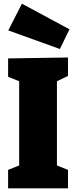

<svg xmlns="http://www.w3.org/2000/svg" viewBox="-20 -1022 413 1042"><path d="M349 -610 289 -581V-124L349 -100V0H24V-100L84 -124V-581L24 -605V-705L349 -710ZM305 -756 25 -857 99 -1002 357 -863Z"/></svg>

Font: Bitter Black
Style: Regular
Weight: 900
Designer: Sol Matas, and Bitter project Authors
Foundry: Sol Matas
Version: Version 2.001